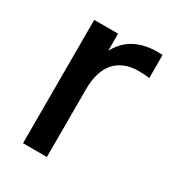

<svg xmlns="http://www.w3.org/2000/svg" viewBox="-140 -642 666 728"><g transform="rotate(30 193.0 -277.5)"><path d="M360.5 -453Q341.5 -456.5 312 -456.5Q280 -456.5 254.5 -446.5Q229 -436.5 211 -416.8Q193 -397 183.5 -367Q174 -337 174 -297V0H69.5V-540H174V-465.5Q184 -484 198.2 -500.2Q212.5 -516.5 232.2 -528.8Q252 -541 278.2 -548Q304.5 -555 337.5 -555Q343 -555 349 -554.8Q355 -554.5 360.5 -554Z"/></g></svg>

Font: Vela Sans SemBd
Style: Regular
Weight: 600
Designer: Principal design: Mikhail Sharanda - project Manrope.
Design modification: Ravid Balaliev
Foundry: Mikhail Sharanda
Version: Version 1.001